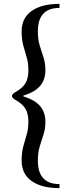

<svg xmlns="http://www.w3.org/2000/svg" viewBox="-20 -762 348 994"><path d="M288 212Q195 212 143.5 175Q92 138 92 70Q92 28 100.5 -3.5Q109 -35 118 -65Q127 -95 127 -131Q127 -173 112 -198.5Q97 -224 61 -244Q42 -255 42 -265Q42 -275 61 -286Q97 -306 112 -331.5Q127 -357 127 -399Q127 -436 118 -465.5Q109 -495 100.5 -526.5Q92 -558 92 -600Q92 -668 143.5 -705Q195 -742 288 -742V-721Q176 -721 176 -600Q176 -558 185.5 -526.5Q195 -495 205 -465.5Q215 -436 215 -399Q215 -349 187.5 -317Q160 -285 101 -267V-263Q160 -245 187.5 -213Q215 -181 215 -131Q215 -95 205 -65Q195 -35 185.5 -3.5Q176 28 176 70Q176 191 288 191Z"/></svg>

Font: Platypi
Style: Regular
Weight: 400
Designer: David Sargent
Foundry: Bolt Cutter Type
Version: Version 1.200; ttfautohint (v1.8.4.7-5d5b)